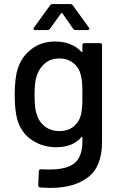

<svg xmlns="http://www.w3.org/2000/svg" viewBox="-20 -720 582 939"><path d="M393 -509H469Q479 -509 479 -499V-26Q479 95 410.5 147Q342 199 227 199Q211 199 177 197Q167 196 167 186L170 117Q170 113 173 110Q176 107 181 108Q195 109 222 109Q307 109 345 77.5Q383 46 383 -29V-47Q383 -49 381.5 -50Q380 -51 378 -49Q336 0 255 0Q190 0 137.5 -34Q85 -68 65 -134Q52 -178 52 -256Q52 -339 67 -384Q86 -444 134.5 -480.5Q183 -517 249 -517Q331 -517 378 -467Q380 -465 381.5 -465.5Q383 -466 383 -468V-499Q383 -509 393 -509ZM383 -257Q383 -299 381.5 -316.5Q380 -334 376 -350Q368 -387 340 -410.5Q312 -434 270 -434Q228 -434 200 -410.5Q172 -387 160 -350Q149 -320 149 -257Q149 -188 159 -163Q169 -126 198.5 -102.5Q228 -79 270 -79Q314 -79 341.5 -102.5Q369 -126 377 -163Q380 -179 381.5 -197Q383 -215 383 -257ZM146 -585 225 -694Q229 -700 238 -700H323Q332 -700 336 -694L415 -585Q417 -583 417 -579Q417 -577 415 -575Q413 -573 409 -573H350Q342 -573 338 -579L285 -655Q284 -657 282 -657Q280 -657 279 -655L224 -579Q220 -573 212 -573H152Q146 -573 144 -576.5Q142 -580 146 -585Z"/></svg>

Font: Amber EN Medium
Style: Regular
Weight: 500
Designer: Jeremy Tribby
Foundry: Tribby Type Co.
Version: Version 1.403 November 24, 2021